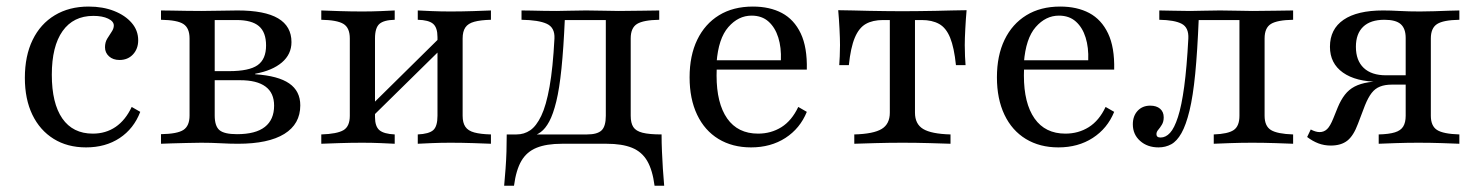

<svg xmlns="http://www.w3.org/2000/svg" viewBox="-20 -447 4587 597"><path d="M247.6 11.3Q189.5 11.3 146.8 -15.3Q104 -41.9 80.6 -90.3Q57.3 -138.7 57.3 -204.8Q57.3 -273.4 81.5 -323Q105.6 -372.6 150.4 -399.6Q195.2 -426.6 255.6 -426.6Q300 -426.6 334.7 -412.9Q369.4 -399.2 389.5 -375.8Q409.7 -352.4 409.7 -321.8Q409.7 -295.2 393.5 -277.8Q377.4 -260.5 351.6 -260.5Q331.5 -260.5 319 -271.8Q306.5 -283.1 306.5 -300Q306.5 -315.3 313.3 -326.6Q320.2 -337.9 327 -348Q333.9 -358.1 333.9 -367.7Q333.9 -380.6 316.1 -389.1Q298.4 -397.6 270.2 -397.6Q208.1 -397.6 174.6 -350.4Q141.1 -303.2 141.1 -214.5Q141.1 -125.8 173.8 -78.6Q206.5 -31.5 268.5 -31.5Q308.9 -31.5 339.5 -52.4Q370.2 -73.4 389.5 -114.5L416.1 -99.2Q396 -46.8 352 -17.7Q308.1 11.3 247.6 11.3Z M480.6 0V-29.8Q531.5 -30.6 550.4 -43.1Q569.4 -55.6 569.4 -87.9V-327.4Q569.4 -359.7 550.4 -372.2Q531.5 -384.7 480.6 -385.5V-414.5Q492.7 -414.5 513.7 -414.1Q534.7 -413.7 558.9 -413.3Q583.1 -412.9 605.6 -412.9Q636.3 -412.9 664.9 -413.7Q693.5 -414.5 718.5 -414.5Q803.2 -414.5 844.8 -389.9Q886.3 -365.3 886.3 -316.1Q886.3 -278.2 856.5 -252.8Q826.6 -227.4 773.4 -217.7V-216.1Q845.2 -211.3 879.4 -187.5Q913.7 -163.7 913.7 -119.4Q913.7 -61.3 864.1 -30.6Q814.5 0 720.2 0Q694.4 0 665.7 -1.6Q637.1 -3.2 605.6 -3.2Q583.9 -3.2 559.7 -2.4Q535.5 -1.6 514.5 -1.2Q493.5 -0.8 480.6 0ZM716.9 -29.8Q775 -29.8 803.6 -52.4Q832.3 -75 832.3 -118.5Q832.3 -158.1 805.6 -177.8Q779 -197.6 726.6 -197.6H622.6V-225.8H691.9Q754.8 -225.8 781 -244.4Q807.3 -262.9 807.3 -305.6Q807.3 -346.8 785.1 -365.7Q762.9 -384.7 715.3 -384.7H641.9L647.6 -389.5V-87.9Q647.6 -54.8 662.5 -42.3Q677.4 -29.8 716.9 -29.8Z M1279 0V-29Q1313.7 -30.6 1327 -42.3Q1340.3 -54 1340.3 -87.1V-331.5Q1340.3 -361.3 1326.6 -373Q1312.9 -384.7 1279 -385.5V-414.5Q1293.5 -413.7 1322.2 -412.5Q1350.8 -411.3 1380.6 -411.3Q1415.3 -411.3 1452 -412.5Q1488.7 -413.7 1506.5 -414.5V-385.5Q1474.2 -384.7 1454.8 -379.4Q1435.5 -374.2 1427 -361.7Q1418.5 -349.2 1418.5 -327.4V-87.1Q1418.5 -65.3 1427 -52.8Q1435.5 -40.3 1454.8 -35.1Q1474.2 -29.8 1506.5 -29V0Q1488.7 -0.8 1452 -2Q1415.3 -3.2 1380.6 -3.2Q1350.8 -3.2 1322.2 -2Q1293.5 -0.8 1279 0ZM979 0V-29Q1028.2 -30.6 1048 -42.3Q1067.7 -54 1067.7 -87.1V-327.4Q1067.7 -360.5 1048 -372.6Q1028.2 -384.7 979 -385.5V-414.5Q997.6 -413.7 1034.7 -412.5Q1071.8 -411.3 1106.5 -411.3Q1136.3 -411.3 1164.5 -412.5Q1192.7 -413.7 1207.3 -414.5V-385.5Q1173.4 -384.7 1159.7 -372.6Q1146 -360.5 1146 -327.4V-83.1Q1146 -54 1159.7 -42.3Q1173.4 -30.6 1207.3 -29V0Q1192.7 -0.8 1164.5 -2Q1136.3 -3.2 1106.5 -3.2Q1071.8 -3.2 1034.7 -2Q997.6 -0.8 979 0ZM1132.3 -79 1116.1 -101.6 1353.2 -335.5 1370.2 -312.9Z M1547.6 130.6Q1550 104 1552 77.4Q1554 50.8 1554.8 24.2Q1555.6 -2.4 1555.6 -29H1805.6Q1837.1 -29 1850.4 -41.5Q1863.7 -54 1863.7 -87.1V-387.9L1866.1 -384.7H1730.6L1736.3 -387.9Q1732.3 -296.8 1725.8 -233.9Q1719.4 -171 1709.7 -131.5Q1700 -91.9 1687.9 -69.4Q1675.8 -46.8 1661.3 -36.3Q1646.8 -25.8 1629.8 -21.8L1586.3 -29Q1609.7 -29 1628.6 -41.9Q1647.6 -54.8 1662.9 -86.7Q1678.2 -118.5 1688.7 -177Q1699.2 -235.5 1704 -327.4Q1705.6 -361.3 1680.2 -373Q1654.8 -384.7 1601.6 -385.5V-414.5Q1613.7 -414.5 1631.5 -414.1Q1649.2 -413.7 1669.8 -413.3Q1690.3 -412.9 1709.7 -412.9Q1729 -412.9 1751.6 -413.7Q1774.2 -414.5 1802.4 -414.5Q1832.3 -414.5 1856 -413.7Q1879.8 -412.9 1904 -412.9Q1939.5 -412.9 1975.4 -413.7Q2011.3 -414.5 2029.8 -414.5V-385.5Q1980.6 -384.7 1960.9 -372.6Q1941.1 -360.5 1941.1 -327.4V-87.1Q1941.1 -64.5 1949.2 -52Q1957.3 -39.5 1977.8 -34.3Q1998.4 -29 2037.1 -29Q2037.1 -2.4 2038.3 24.2Q2039.5 50.8 2041.1 77.4Q2042.7 104 2045.2 130.6H2015.3Q2008.9 81.5 1992.3 53.2Q1975.8 25 1945.2 12.5Q1914.5 0 1866.1 0H1727.4Q1679 0 1648.4 12.5Q1617.7 25 1601.2 53.2Q1584.7 81.5 1578.2 130.6Z M2315.3 11.3Q2257.3 11.3 2214.1 -14.9Q2171 -41.1 2147.6 -90.3Q2124.2 -139.5 2124.2 -206.5Q2124.2 -274.2 2148 -323.4Q2171.8 -372.6 2215.7 -399.6Q2259.7 -426.6 2321 -426.6Q2373.4 -426.6 2411.3 -406.5Q2449.2 -386.3 2469.8 -343.1Q2490.3 -300 2488.7 -230.6H2175.8L2175 -259.7H2408.1Q2409.7 -299.2 2400 -330.2Q2390.3 -361.3 2369.8 -379.8Q2349.2 -398.4 2316.9 -398.4Q2275.8 -398.4 2244.8 -362.9Q2213.7 -327.4 2208.1 -252.4L2209.7 -250.8Q2208.9 -241.9 2208.5 -232.3Q2208.1 -222.6 2208.1 -212.1Q2208.1 -125.8 2241.1 -78.6Q2274.2 -31.5 2337.1 -31.5Q2377.4 -31.5 2409.7 -51.6Q2441.9 -71.8 2462.1 -114.5L2488.7 -99.2Q2467.7 -47.6 2422.2 -18.1Q2376.6 11.3 2315.3 11.3Z M2636.3 0V-29Q2696 -30.6 2721.4 -46Q2746.8 -61.3 2746.8 -96.8V-384.7H2725.8Q2693.5 -384.7 2672.2 -372.6Q2650.8 -360.5 2637.9 -329.8Q2625 -299.2 2619.4 -244.4H2589.5Q2590.3 -255.6 2591.1 -271.8Q2591.9 -287.9 2591.9 -306.5Q2591.9 -326.6 2590.3 -357.7Q2588.7 -388.7 2586.3 -415.3Q2608.1 -415.3 2632.3 -414.5Q2656.5 -413.7 2681.9 -413.3Q2707.3 -412.9 2733.5 -412.5Q2759.7 -412.1 2785.5 -412.1Q2812.1 -412.1 2838.3 -412.5Q2864.5 -412.9 2889.9 -413.3Q2915.3 -413.7 2939.5 -414.5Q2963.7 -415.3 2985.5 -415.3Q2983.1 -388.7 2981.5 -357.7Q2979.8 -326.6 2979.8 -306.5Q2979.8 -287.9 2980.6 -271.8Q2981.5 -255.6 2982.3 -244.4H2952.4Q2946.8 -299.2 2934.3 -329.8Q2921.8 -360.5 2900 -372.6Q2878.2 -384.7 2846 -384.7H2825V-96.8Q2825 -61.3 2850.4 -46Q2875.8 -30.6 2935.5 -29V0Q2912.9 -0.8 2870.6 -2Q2828.2 -3.2 2786.3 -3.2Q2744.4 -3.2 2702 -2Q2659.7 -0.8 2636.3 0Z M3271 11.3Q3212.9 11.3 3169.8 -14.9Q3126.6 -41.1 3103.2 -90.3Q3079.8 -139.5 3079.8 -206.5Q3079.8 -274.2 3103.6 -323.4Q3127.4 -372.6 3171.4 -399.6Q3215.3 -426.6 3276.6 -426.6Q3329 -426.6 3366.9 -406.5Q3404.8 -386.3 3425.4 -343.1Q3446 -300 3444.4 -230.6H3131.5L3130.6 -259.7H3363.7Q3365.3 -299.2 3355.6 -330.2Q3346 -361.3 3325.4 -379.8Q3304.8 -398.4 3272.6 -398.4Q3231.5 -398.4 3200.4 -362.9Q3169.4 -327.4 3163.7 -252.4L3165.3 -250.8Q3164.5 -241.9 3164.1 -232.3Q3163.7 -222.6 3163.7 -212.1Q3163.7 -125.8 3196.8 -78.6Q3229.8 -31.5 3292.7 -31.5Q3333.1 -31.5 3365.3 -51.6Q3397.6 -71.8 3417.7 -114.5L3444.4 -99.2Q3423.4 -47.6 3377.8 -18.1Q3332.3 11.3 3271 11.3Z M3582.3 11.3Q3547.6 11.3 3525 -8.9Q3502.4 -29 3502.4 -60.5Q3502.4 -86.3 3517.3 -102.4Q3532.3 -118.5 3556.5 -118.5Q3575.8 -118.5 3587.1 -108.9Q3598.4 -99.2 3598.4 -82.3Q3598.4 -68.5 3592.7 -59.3Q3587.1 -50 3581.5 -43.5Q3575.8 -37.1 3575.8 -29.8Q3575.8 -19.4 3588.7 -19.4Q3604.8 -19.4 3618.1 -33.9Q3631.5 -48.4 3642.7 -83.1Q3654 -117.7 3662.1 -177.4Q3670.2 -237.1 3675 -327.4Q3676.6 -361.3 3654.4 -373Q3632.3 -384.7 3584.7 -385.5V-414.5Q3600.8 -414.5 3627.4 -413.7Q3654 -412.9 3680.6 -412.9Q3699.2 -412.9 3722.2 -413.7Q3745.2 -414.5 3773.4 -414.5Q3803.2 -414.5 3827 -413.7Q3850.8 -412.9 3875 -412.9Q3910.5 -412.9 3946.4 -413.7Q3982.3 -414.5 4000.8 -414.5V-385.5Q3951.6 -384.7 3931.9 -372.6Q3912.1 -360.5 3912.1 -327.4V-87.1Q3912.1 -54.8 3931.9 -42.7Q3951.6 -30.6 4000.8 -29V0Q3982.3 -0.8 3945.6 -2Q3908.9 -3.2 3873.4 -3.2Q3839.5 -3.2 3805.2 -2Q3771 -0.8 3754 0V-29Q3798.4 -30.6 3816.1 -42.7Q3833.9 -54.8 3833.9 -87.1V-387.9L3837.1 -384.7H3701.6L3707.3 -387.9Q3703.2 -287.9 3696.4 -217.7Q3689.5 -147.6 3678.6 -102.8Q3667.7 -58.1 3653.6 -33.1Q3639.5 -8.1 3621.8 1.6Q3604 11.3 3582.3 11.3Z M4266.9 0V-29Q4299.2 -29.8 4317.3 -35.5Q4335.5 -41.1 4343.1 -53.6Q4350.8 -66.1 4350.8 -87.1V-329Q4350.8 -358.1 4335.5 -371.8Q4320.2 -385.5 4284.7 -385.5Q4241.1 -385.5 4218.5 -363.7Q4196 -341.9 4196 -301.6Q4196 -258.9 4220.2 -235.9Q4244.4 -212.9 4289.5 -212.9H4383.1V-192.7H4268.5Q4196 -192.7 4155.6 -221.4Q4115.3 -250 4115.3 -301.6Q4115.3 -356.5 4157.7 -385.5Q4200 -414.5 4280.6 -414.5Q4303.2 -414.5 4331.9 -412.9Q4360.5 -411.3 4395.2 -411.3Q4416.1 -411.3 4439.9 -412.1Q4463.7 -412.9 4484.7 -413.7Q4505.6 -414.5 4517.7 -414.5V-385.5Q4467.7 -384.7 4448.4 -372.2Q4429 -359.7 4429 -327.4V-87.1Q4429 -55.6 4448 -43.1Q4466.9 -30.6 4517.7 -29V0Q4500 -0.8 4463.7 -2Q4427.4 -3.2 4390.3 -3.2Q4355.6 -3.2 4320.2 -2Q4284.7 -0.8 4266.9 0ZM4117.7 5.6Q4097.6 5.6 4079.4 -1.2Q4061.3 -8.1 4044.4 -21L4055.6 -44.4Q4071 -36.3 4083.1 -36.3Q4096.8 -36.3 4106.5 -45.6Q4116.1 -54.8 4125.8 -79L4139.5 -112.9Q4149.2 -136.3 4161.7 -152.4Q4174.2 -168.5 4191.9 -177.8Q4209.7 -187.1 4235.1 -191.1Q4260.5 -195.2 4295.2 -195.2H4372.6V-183.9H4308.1Q4286.3 -183.9 4271 -177.8Q4255.6 -171.8 4244.8 -157.7Q4233.9 -143.5 4224.2 -119.4L4202.4 -62.1Q4188.7 -25 4169.4 -9.7Q4150 5.6 4117.7 5.6Z"/></svg>

Font: Playfair
Style: Regular
Weight: 400
Designer: Claus Eggers Sørensen
Foundry: Claus Eggers Sørensen
Version: Version 2.001;gftools[0.9.30]